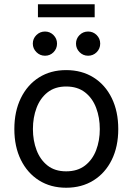

<svg xmlns="http://www.w3.org/2000/svg" viewBox="-20 -882 631 914"><path d="M294.9 11.7Q221.2 11.7 165.8 -23.2Q110.4 -58.1 79.3 -121.1Q48.3 -184.1 48.3 -267.6Q48.3 -351.6 79.3 -415Q110.4 -478.5 165.8 -513.4Q221.2 -548.3 294.9 -548.3Q369.1 -548.3 425 -513.4Q481 -478.5 512 -415Q543 -351.6 543 -267.6Q543 -184.1 512 -121.1Q481 -58.1 425 -23.2Q369.1 11.7 294.9 11.7ZM294.9 -66.4Q349.1 -66.4 384.8 -94Q420.4 -121.6 437.7 -167.2Q455.1 -212.9 455.1 -267.6Q455.1 -322.3 437.7 -368.4Q420.4 -414.6 384.8 -442.4Q349.1 -470.2 294.9 -470.2Q241.7 -470.2 206.5 -442.4Q171.4 -414.6 154.1 -368.7Q136.7 -322.8 136.7 -267.6Q136.7 -212.9 154.1 -167.2Q171.4 -121.6 206.3 -94Q241.2 -66.4 294.9 -66.4ZM399.4 -616.7Q375.5 -616.7 358.6 -633.8Q341.8 -650.9 341.8 -674.3Q341.8 -698.2 358.6 -715.1Q375.5 -731.9 399.4 -731.9Q423.3 -731.9 440.2 -715.1Q457 -698.2 457 -674.3Q457 -650.4 440.2 -633.5Q423.3 -616.7 399.4 -616.7ZM194.3 -616.7Q170.4 -616.7 153.3 -633.8Q136.2 -650.9 136.2 -674.3Q136.2 -698.2 153.3 -715.1Q170.4 -731.9 194.3 -731.9Q217.8 -731.9 234.6 -715.1Q251.5 -698.2 251.5 -674.3Q251.5 -650.4 234.9 -633.5Q218.3 -616.7 194.3 -616.7ZM430.7 -861.8V-799.8H160.6V-861.8Z"/></svg>

Font: Inter 17pt
Style: Regular
Weight: 400
Version: Version 4.001;git-66647c0bb